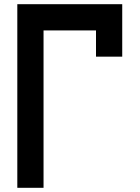

<svg xmlns="http://www.w3.org/2000/svg" viewBox="-20 -895 665 915"><path d="M187.5 0H62.5V-875H562.5V-625H437.5V-750H187.5Z"/></svg>

Font: Oldtimer
Style: Regular
Weight: 400
Designer: GGBotNet
Foundry: GGBotNet
Version: 1.00